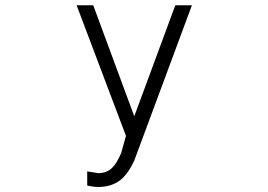

<svg xmlns="http://www.w3.org/2000/svg" viewBox="-20 -706 1040 745"><path d="M501 -83 724.6 -685.5H660.2L501 -254.9L341.8 -685.5H277.3L468.8 -178.7L450.2 -112.3Q432.6 -71.3 416 -55.7Q395.5 -34.2 360.4 -34.2L336.9 -38.1L318.4 -41V13.7Q329.1 16.6 338.9 17.6Q349.6 19.5 360.4 19.5Q412.1 19.5 446.3 -6.8Q476.6 -30.3 501 -83Z"/></svg>

Font: DotumChe
Style: Regular
Weight: 400
Monospace: yes
Version: Version 2.21